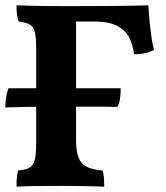

<svg xmlns="http://www.w3.org/2000/svg" viewBox="-20 -699 625 722"><path d="M42 3Q42 -18 43.5 -32.5Q45 -47 48 -58Q75 -60 90 -68Q105 -76 110.5 -97.5Q116 -119 116 -158V-519Q116 -558 111 -578.5Q106 -599 91.5 -607Q77 -615 50 -618Q46 -629 44 -644.5Q42 -660 42 -679Q63 -678 91.5 -677.5Q120 -677 152 -676.5Q184 -676 214 -676Q244 -676 266 -676V-173Q266 -130 275.5 -106Q285 -82 306.5 -71.5Q328 -61 365 -58Q370 -46 371 -30Q372 -14 372 3Q355 2 328 1.5Q301 1 271 0.5Q241 0 213 0Q168 0 119 0.5Q70 1 42 3ZM484 -495Q480 -529 466.5 -556.5Q453 -584 422 -601Q391 -618 334 -618H231L259 -676Q336 -676 389.5 -676.5Q443 -677 479 -677.5Q515 -678 538 -679Q539 -655 542 -624Q545 -593 549 -563.5Q553 -534 559 -511Q545 -504 527 -499.5Q509 -495 484 -495ZM0 -295Q0 -316 3.5 -336Q7 -356 12 -367H149H232H434Q434 -347 431.5 -329.5Q429 -312 422 -297Q384 -298 355 -298Q326 -298 297 -298Q268 -298 228 -298L146 -297Q112 -298 79.5 -297Q47 -296 0 -295Z"/></svg>

Font: Vollkorn
Style: Bold
Weight: 700
Designer: Friedrich Althausen
Foundry: Friedrich Althausen
Version: Version 5.000